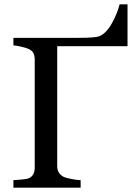

<svg xmlns="http://www.w3.org/2000/svg" viewBox="-20 -868 616 888"><path d="M353 0H42V-34.7Q56.6 -35.6 81.1 -37.8Q105.5 -40 112.8 -43.5Q127.4 -49.8 134 -62.3Q140.6 -74.7 140.6 -92.3V-592.3Q140.6 -608.4 135.3 -620.8Q129.9 -633.3 112.8 -641.1Q99.6 -647.5 77.4 -652.3Q55.2 -657.2 42 -658.2V-692.9H338.4Q356 -692.9 381.1 -693.6Q406.2 -694.3 426.8 -697.3Q446.8 -700.2 464.6 -716.8Q482.4 -733.4 496.1 -757.8Q510.3 -782.7 519.8 -806.9Q529.3 -831.1 533.2 -848.1H569.8V-654.3H244.6V-98.6Q244.6 -82 252.4 -69.6Q260.3 -57.1 275.9 -49.3Q285.6 -44.9 311.3 -40Q336.9 -35.2 353 -34.7Z"/></svg>

Font: UniBurma_GGSerif
Style: Book
Weight: 400
Designer: Victor San Kho Lin (for Burmese only and related typography optimization with it)
Foundry: http://www.unimm.org
Version: 2.0